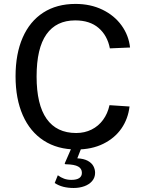

<svg xmlns="http://www.w3.org/2000/svg" viewBox="-20 -753 730 980"><path d="M643.8 -510.5 540.8 -506.1Q528.2 -571.7 483.3 -610.3Q438.5 -648.9 364 -648.9Q267.3 -648.9 217 -577.8Q166.8 -506.8 166.8 -362.4Q166.8 -219.2 217.8 -146.7Q268.9 -74.1 369 -74.1Q411.9 -74.1 447.2 -91.6Q482.4 -109 506 -141.2Q529.6 -173.3 538.9 -216.2L641.2 -209.4Q633.7 -146.3 599.8 -97.2Q565.9 -48.1 507.1 -19Q448.3 10 370.4 10Q273.5 10 203.3 -35.4Q133.2 -80.8 96.3 -164.9Q59.4 -249 59.4 -363.5Q59.4 -478.1 95.8 -561.2Q132.2 -644.3 200.9 -688.7Q269.6 -733 365.4 -733Q441.9 -733 502.8 -703.6Q563.6 -674.1 600.3 -623.4Q637 -572.7 643.8 -510.5ZM356 206.5Q327.4 206.5 303.5 200.5Q279.6 194.4 259.2 181.2L275.1 141.6Q290.2 152.8 307 159Q323.9 165.1 344.5 165.1Q370.9 165.1 384.5 155.9Q398 146.8 398 129.1Q398 107.6 379 97Q360 86.4 317.8 85.5Q312.4 85.5 311 84Q309.6 82.6 311.5 78.5L347.9 -5H398.1L374.6 55.1Q407.2 56.7 427.4 67.5Q447.7 78.4 456.5 94.6Q465.4 110.9 465.4 129Q465.4 153.1 450.6 170.7Q435.8 188.3 410.8 197.4Q385.8 206.5 356 206.5Z"/></svg>

Font: Public Sans VF
Style: Regular
Weight: 400
Designer: Pablo Impallari, Rodrigo Fuenzalida (Modified by Dan O. Williams and USWDS)
Version: Version 1.003